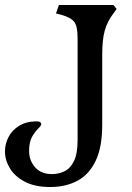

<svg xmlns="http://www.w3.org/2000/svg" viewBox="-40 -738 529 772"><path d="M162 14Q101 14 60.5 -7Q20 -28 0 -61Q-20 -94 -20 -129Q-20 -160 -5.5 -187.5Q9 -215 37.5 -232.5Q66 -250 107 -250Q118 -250 122 -246.5Q126 -243 126 -239Q126 -233 114 -221.5Q102 -210 89.5 -189Q77 -168 77 -131Q77 -93 101 -65.5Q125 -38 169 -38Q196 -38 219.5 -49.5Q243 -61 257.5 -90.5Q272 -120 272 -175V-585Q272 -632 259 -649.5Q246 -667 208 -678L185 -684L197 -718H416L429 -702L416 -684Q391 -651 381 -614.5Q371 -578 371 -517V-236Q371 -146 344.5 -91Q318 -36 271 -11Q224 14 162 14Z"/></svg>

Font: Gabriela
Style: Regular
Weight: 400
Designer: Eduardo Rodriguez Tunni
Foundry: Eduardo Rodriguez Tunni
Version: Version 2.001;gftools[0.9.26]